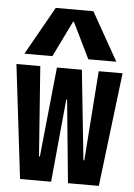

<svg xmlns="http://www.w3.org/2000/svg" viewBox="-55 -832 610 874"><g transform="rotate(5 250.0 -395.0)"><path d="M70 0 8 -520H117L147 -110H151L193 -520H307L350 -110H354L384 -520H493L430 0H289L252 -378H248L212 0ZM40 -570 164 -790H336L460 -570H332L252 -734H248L168 -570Z"/></g></svg>

Font: M PLUS 1 Code Medium
Style: Regular
Weight: 500
Designer: Coji Morishita
Foundry: UNDERFOREST DESIGN
Version: Version 1.002